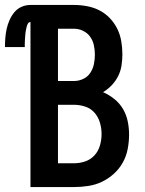

<svg xmlns="http://www.w3.org/2000/svg" viewBox="-64 -755 584 775"><path d="M235 0H59V-666Q52 -666 48.5 -659.5Q45 -653 43.5 -646.5Q42 -640 40.5 -633Q39 -626 38.5 -619.5Q38 -613 37.5 -606Q37 -599 36.5 -592Q36 -585 36 -578.5Q36 -572 36 -565H-44Q-44 -584 -42.5 -602.5Q-41 -621 -37 -639Q-33 -657 -25.5 -674Q-18 -691 -6 -705.5Q6 -720 23 -727.5Q40 -735 59 -735H235Q261 -735 287.5 -730Q314 -725 337.5 -713Q361 -701 379.5 -681.5Q398 -662 409.5 -638.5Q421 -615 425.5 -588.5Q430 -562 430 -536Q430 -513 426.5 -490.5Q423 -468 413 -448Q403 -428 387.5 -411.5Q372 -395 352 -383Q377 -372 398 -355Q419 -338 432.5 -315Q446 -292 451.5 -265.5Q457 -239 457 -212Q457 -183 451.5 -154Q446 -125 432 -99.5Q418 -74 396 -54Q374 -34 348 -21.5Q322 -9 293 -4.5Q264 0 235 0ZM170 -428H235Q254 -428 272 -436.5Q290 -445 300.5 -461Q311 -477 315 -496Q319 -515 319 -534Q319 -553 315 -572Q311 -591 300 -606.5Q289 -622 271.5 -630.5Q254 -639 235 -639H170ZM170 -96H235Q258 -96 280 -103.5Q302 -111 317.5 -128Q333 -145 339.5 -168Q346 -191 346 -214Q346 -237 339.5 -259.5Q333 -282 318 -299.5Q303 -317 280.5 -324.5Q258 -332 235 -332H170Z"/></svg>

Font: Iosevka
Style: Bold
Weight: 700
Monospace: yes
Designer: Belleve Invis
Foundry: Belleve Invis
Version: Version 32.5.0; ttfautohint (v1.8.4)